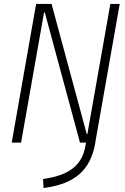

<svg xmlns="http://www.w3.org/2000/svg" viewBox="-20 -713 626 960"><path d="M379.9 0 204.1 -650.4H200.2L85.4 0H38.6L160.6 -693.4H237.8L413.6 -43H417L531.7 -693.4H578.6L457 -3.9L456.1 2.9Q439 103 377.9 157Q316.9 210.9 205.1 226.1L197.8 227.1L195.3 182.1L212.9 179.2Q300.8 164.6 347.9 125.5Q395 86.4 406.7 18.6L410.2 0Z"/></svg>

Font: Cascadia Mono ExtraLight
Style: Italic
Weight: 200
Italic angle: -10°
Monospace: yes
Designer: Aaron Bell
Foundry: Saja Typeworks
Version: Version 2404.023; ttfautohint (v1.8.4)